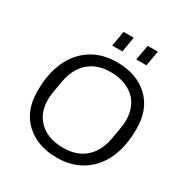

<svg xmlns="http://www.w3.org/2000/svg" viewBox="-210 -1098 1220 1273"><g transform="rotate(30 400.5 -462.0)"><path d="M349.1 -817.9 369.1 -934.1H446.8L426.8 -817.9ZM533.2 -817.9 554.2 -934.1H631.8L610.8 -817.9ZM402.8 9.8Q252 9.8 161.4 -75Q70.8 -159.7 70.8 -307.1V-314.9Q70.8 -439 112.1 -533.9Q153.3 -628.9 236.1 -683.8Q318.8 -738.8 433.1 -738.8Q584.5 -738.8 674.8 -654.1Q765.1 -569.3 765.1 -421.9V-414.1Q765.1 -290 723.9 -195.1Q682.6 -100.1 599.9 -45.2Q517.1 9.8 402.8 9.8ZM405.8 -67.9Q510.7 -67.9 574.7 -125.5Q638.7 -183.1 655.8 -285.2L671.9 -377.9Q682.6 -441.9 669.9 -495.4Q657.2 -548.8 625.2 -585Q593.3 -621.1 543.2 -641.1Q493.2 -661.1 430.2 -661.1Q325.2 -661.1 261.5 -603.3Q197.8 -545.4 180.2 -443.8L164.1 -351.1Q143.6 -220.7 210.4 -144.3Q277.3 -67.9 405.8 -67.9Z"/></g></svg>

Font: Hubot Sans
Style: Italic
Weight: 400
Italic angle: -10°
Designer: Deni Anggara
Foundry: GitHub
Version: Version 1.001;gftools[0.9.31]